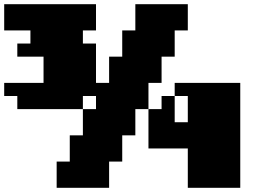

<svg xmlns="http://www.w3.org/2000/svg" viewBox="-20 -895 1290 915"><path d="M0 -500V-437.5H62.5V-375H375V-250H312.5V-125H250V0H500V-125H562.5V-250H625V-375H687.5V-187.5H875V0H1125V-500H812.5V-437.5H750V-375H687.5V-500H750V-625H812.5V-750H875V-875H625V-750H562.5V-625H500V-500H437.5V-687.5H375V-750H437.5V-875H0V-750H125V-687.5H62.5V-625H187.5V-500ZM875 -312.5H812.5V-437.5H875ZM437.5 -375H375V-437.5H437.5Z"/></svg>

Font: Faithful 32x
Style: Bold
Weight: 400
Foundry: Faithful Resource Pack
Version: Version 1.0; January 27, 2023